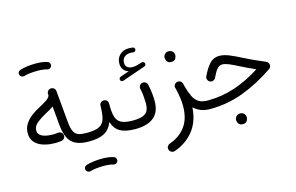

<svg xmlns="http://www.w3.org/2000/svg" viewBox="-116 -1013 2438 1582"><g transform="rotate(-15 1103.0 -222.0)"><path d="M66.4 -181.6Q66.4 -223.6 87.2 -257.3Q107.9 -291 143.1 -318.1Q178.2 -345.2 220.2 -366.2Q252.4 -383.3 279.5 -401.1Q306.6 -418.9 313 -439L312 -449.2Q310.5 -464.4 320.3 -476.1Q330.1 -487.8 345.2 -489.3Q360.4 -490.7 372.1 -481Q383.8 -471.2 385.3 -456.1L409.7 -187Q415 -129.9 429.4 -102.5Q443.8 -75.2 470 -66.9Q496.1 -58.6 536.6 -58.6H537.1Q552.7 -58.6 563 -48.1Q573.2 -37.6 573.2 -22Q573.2 -6.8 563 3.9Q552.7 14.6 537.1 14.6H536.6Q438 14.6 392.1 -29.8Q346.2 -74.2 336.4 -180.2L321.8 -341.8Q306.6 -330.6 288.8 -320.3Q271 -310.1 251.5 -299.8Q208 -276.4 174.1 -249.3Q140.1 -222.2 140.1 -184.6Q140.1 -151.4 174.1 -134.8Q208 -118.2 268.6 -118.2Q287.1 -118.2 309.1 -121.1Q323.7 -123.5 335.9 -114.3Q348.1 -105 350.1 -89.8Q352.5 -75.2 343.3 -63Q334 -50.8 318.8 -48.8Q292.5 -44.9 268.6 -44.9Q175.3 -44.9 120.8 -80.1Q66.4 -115.2 66.4 -181.6ZM123.5 -665Q120.1 -676.8 126 -687.7Q131.8 -698.7 144 -702.1Q169.9 -710.9 205.8 -715.6Q241.7 -720.2 276.9 -720.2Q342.3 -720.2 380.9 -705.1Q392.6 -698.7 396.2 -685.8Q399.9 -672.9 393.1 -661.6Q379.4 -642.1 358.9 -648.4Q327.1 -658.2 276.9 -658.2Q243.2 -658.2 212.2 -654.8Q181.2 -651.4 161.1 -644.5Q148.9 -641.1 138.2 -647.5Q127.4 -653.8 123.5 -665Z M500 -22Q500 -37.6 511 -48.1Q522 -58.6 537.1 -58.6Q608.9 -58.6 644.3 -75.9Q679.7 -93.3 691.9 -134.3Q704.1 -175.3 704.6 -246.1Q705.6 -263.2 717 -272.7Q728.5 -282.2 743.7 -281.2Q759.3 -280.3 769 -268.8Q778.8 -257.3 777.8 -242.7Q776.9 -174.3 788.1 -133.8Q799.3 -93.3 832.8 -75.9Q866.2 -58.6 932.6 -58.6H933.1Q948.7 -58.6 959 -48.1Q969.2 -37.6 969.2 -22Q969.2 -6.8 959 3.9Q948.7 14.6 933.1 14.6H932.6Q851.6 14.6 805.9 -10.5Q760.3 -35.6 740.7 -96.7Q715.8 -35.2 668.2 -10.3Q620.6 14.6 537.1 14.6Q522 14.6 511 3.9Q500 -6.8 500 -22ZM448.2 233.4Q444.8 221.7 450.7 210.7Q456.5 199.7 468.8 196.3Q494.6 187.5 530.5 182.9Q566.4 178.2 601.6 178.2Q667 178.2 705.6 193.4Q717.3 199.7 720.9 212.6Q724.6 225.6 717.8 236.8Q704.1 256.3 683.6 250Q651.9 240.2 601.6 240.2Q567.9 240.2 536.9 243.7Q505.9 247.1 485.8 253.9Q473.6 257.3 462.9 251Q452.1 244.6 448.2 233.4Z M914.6 -408.2Q912.1 -415 915.5 -422.9Q918.9 -430.7 926.8 -433.6L1003.4 -460Q976.6 -467.3 960.4 -487.8Q944.3 -508.3 944.3 -539.6Q944.3 -584.5 973.4 -613.5Q1002.4 -642.6 1050.3 -642.6Q1069.3 -642.6 1085 -640.1Q1092.8 -638.7 1097.9 -632.6Q1103 -626.5 1102.1 -619.1Q1101.6 -611.3 1095 -605.5Q1088.4 -599.6 1080.1 -600.6Q1075.7 -601.6 1067.9 -602.1Q1060.1 -602.5 1054.7 -602.5Q1022 -602.5 1002.4 -584.5Q982.9 -566.4 982.9 -537.6Q982.9 -511.2 999.5 -498Q1016.1 -484.9 1044.4 -484.9Q1059.1 -484.9 1077.9 -489Q1096.7 -493.2 1125 -502.4Q1133.3 -505.4 1140.6 -501Q1147.9 -496.6 1149.9 -488.3Q1151.9 -480.5 1148.2 -473.9Q1144.5 -467.3 1137.7 -464.8L939.9 -396Q932.1 -393.1 924.8 -396.7Q917.5 -400.4 914.6 -408.2ZM896.5 -22Q896.5 -37.6 907.2 -48.1Q918 -58.6 933.1 -58.6Q1005.9 -58.6 1038.6 -82Q1071.3 -105.5 1071.3 -169.9Q1071.3 -191.4 1068.1 -228Q1064.9 -264.6 1057.1 -297.4Q1055.2 -312.5 1064 -325Q1072.8 -337.4 1087.9 -339.4Q1102.5 -341.8 1114.7 -332.8Q1127 -323.7 1129.9 -309.1Q1138.2 -272.5 1142.1 -233.9Q1146 -195.3 1146 -169.4Q1146 -75.7 1092 -30.5Q1038.1 14.6 933.1 14.6Q918 14.6 907.2 3.9Q896.5 -6.8 896.5 -22Z M1337.9 -228Q1333 -242.2 1341.8 -255.4Q1350.6 -268.6 1365.2 -272Q1368.7 -272.9 1372.1 -272.9Q1372.6 -272.9 1373 -272.9Q1373 -272.9 1373 -272.9Q1386.7 -273.4 1396.5 -265.1Q1406.2 -256.8 1409.2 -245.6Q1412.1 -234.4 1414.6 -223.1Q1428.7 -169.9 1446.3 -133.1Q1463.9 -96.2 1492.7 -77.4Q1521.5 -58.6 1570.8 -58.6H1571.3Q1586.9 -58.6 1597.2 -48.1Q1607.4 -37.6 1607.4 -22Q1607.4 -6.8 1597.2 3.9Q1586.9 14.6 1571.3 14.6H1570.8Q1525.4 14.6 1491.7 0.7Q1458 -13.2 1432.6 -37.6Q1425.3 83 1362.1 161.4Q1298.8 239.7 1198.7 273.4Q1182.6 278.3 1169.4 270.5Q1156.2 262.7 1152.3 249.5Q1147.5 232.4 1155.3 220Q1163.1 207.5 1175.3 203.6Q1261.2 174.3 1311.3 107.4Q1361.3 40.5 1361.3 -68.4Q1361.3 -103.5 1355.7 -142.1Q1350.1 -180.7 1339.8 -222.2Q1338.9 -225.1 1337.9 -228ZM1316.9 -490.7Q1316.9 -507.3 1329.3 -520.8Q1341.8 -534.2 1362.3 -534.2Q1376.5 -534.2 1386 -528.3Q1395.5 -522.5 1400.9 -514.2Q1408.2 -502.9 1408.2 -490.2Q1408.2 -476.1 1398.7 -459.5Q1389.2 -442.9 1361.8 -442.9Q1343.8 -442.9 1334 -451.2Q1324.2 -459.5 1320.3 -470.2Q1316.9 -482.4 1316.9 -490.7Z M1754.4 -389.6Q1793.5 -389.6 1839.6 -370.6Q1885.7 -351.6 1940.9 -322.8Q1975.6 -304.7 2019.5 -284.7Q2063.5 -264.6 2117.7 -241.7Q2127.4 -237.8 2133.8 -228Q2140.1 -218.3 2140.1 -208Q2140.1 -188.5 2123 -176.8Q1988.3 -85.9 1853.5 -35.6Q1718.8 14.6 1571.3 14.6Q1556.2 14.6 1545.2 3.7Q1534.2 -7.3 1534.2 -22Q1534.2 -36.6 1545.2 -47.6Q1556.2 -58.6 1571.3 -58.6Q1688.5 -58.6 1799.6 -95Q1910.6 -131.3 2022.9 -203.6Q1985.8 -220.2 1953.9 -234.9Q1921.9 -249.5 1894.5 -264.2Q1848.6 -288.1 1816.2 -301.5Q1783.7 -314.9 1760.7 -314.9Q1736.3 -314.9 1717.3 -293.7Q1698.2 -272.5 1675.8 -223.6Q1670.9 -211.4 1654.8 -204.8Q1638.7 -198.2 1623 -208Q1612.3 -214.8 1607.7 -227.8Q1603 -240.7 1609.4 -254.4Q1638.7 -316.9 1672.1 -353.3Q1705.6 -389.6 1754.4 -389.6ZM1753.4 156.7Q1753.4 140.1 1765.9 126.7Q1778.3 113.3 1798.8 113.3Q1813 113.3 1822.5 119.1Q1832 125 1837.4 133.3Q1844.7 144.5 1844.7 157.2Q1844.7 171.4 1835.2 188Q1825.7 204.6 1798.3 204.6Q1780.3 204.6 1770.5 196.3Q1760.7 188 1756.8 177.2Q1753.4 165 1753.4 156.7Z"/></g></svg>

Font: Mikhak-FD Regular
Style: FD-Regular
Weight: 400
Designer: Amin Abedi
Version: Version 3.2